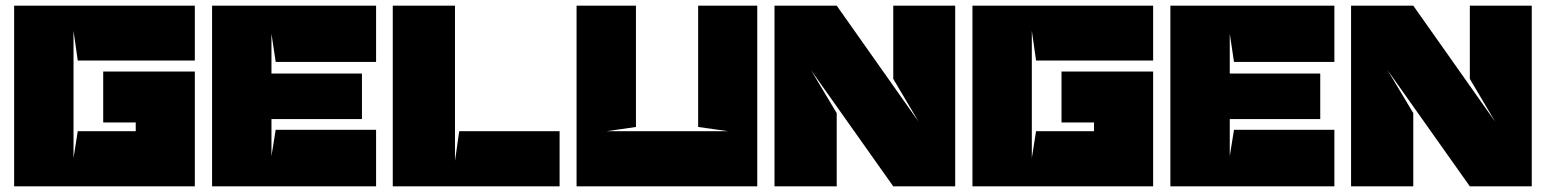

<svg xmlns="http://www.w3.org/2000/svg" viewBox="-20 -659 5468 679"><path d="M669 -445V-639H30V0C241 0 459 0 669 0C669 -136 669 -271 669 -406H345V-226H460V-195H255L240 -100C240 -393 240 -257 240 -550L255 -445C389 -445 534 -445 669 -445Z M940 -107V-238H1260V-399H940V-540L955 -440H1310V-639H730V0H1310V-200H955Z M1604 -195 1589 -90V-639H1369V0H1959V-195H1604Z M2125 -195 2229 -210V-639H2019V0H2658V-639H2449V-210L2555 -195H2125Z M3229 -228 2939 -639H2719V0H2939V-259L2848 -411L3139 0H3358V-639H3139V-380Z M4058 -445V-639H3419V0C3630 0 3848 0 4058 0C4058 -136 4058 -271 4058 -406H3734V-226H3849V-195H3644L3629 -100C3629 -393 3629 -257 3629 -550L3644 -445C3778 -445 3923 -445 4058 -445Z M4329 -107V-238H4649V-399H4329V-540L4344 -440H4699V-639H4119V0H4699V-200H4344Z M5268 -228 4978 -639H4758V0H4978V-259L4887 -411L5178 0H5397V-639H5178V-380Z"/></svg>

Font: Banana Brick
Style: Regular
Weight: 400
Designer: artmaker
Foundry: artmaker
Version: Version 4.000 2011 initial release